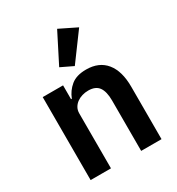

<svg xmlns="http://www.w3.org/2000/svg" viewBox="-189 -925 966 1046"><g transform="rotate(-30 294.0 -402.5)"><path d="M74 0V-522H202V-435H207Q223 -477 257.5 -505.5Q292 -534 353 -534Q434 -534 477 -481Q520 -428 520 -330V0H392V-317Q392 -373 372 -401Q352 -429 306 -429Q286 -429 267.5 -423.5Q249 -418 234.5 -407.5Q220 -397 211 -381.5Q202 -366 202 -345V0ZM310 -581 233 -618 328 -805 436 -752Z"/></g></svg>

Font: IBM Plex Sans SmBld
Style: Regular
Weight: 600
Designer: Mike Abbink, Paul van der Laan, Pieter van Rosmalen
Foundry: Bold Monday
Version: Version 3.005